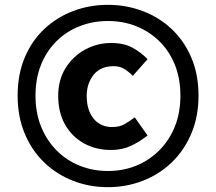

<svg xmlns="http://www.w3.org/2000/svg" viewBox="-20 -766 894 795"><path d="M427 9Q351 9 283.5 -17Q216 -43 164 -92.5Q112 -142 82.5 -212.5Q53 -283 53 -370Q53 -458 82.5 -528Q112 -598 164 -646.5Q216 -695 283.5 -720.5Q351 -746 427 -746Q502 -746 570 -720.5Q638 -695 690 -646.5Q742 -598 772 -528Q802 -458 802 -370Q802 -283 772 -212.5Q742 -142 690 -92.5Q638 -43 570 -17Q502 9 427 9ZM427 -58Q490 -58 544 -80Q598 -102 639.5 -143.5Q681 -185 704 -242Q727 -299 727 -370Q727 -441 704 -498Q681 -555 639.5 -595.5Q598 -636 544 -657.5Q490 -679 427 -679Q364 -679 309.5 -657.5Q255 -636 214 -595.5Q173 -555 150 -498Q127 -441 127 -370Q127 -299 150 -242Q173 -185 214 -143.5Q255 -102 309.5 -80Q364 -58 427 -58ZM440 -145Q377 -145 327.5 -172.5Q278 -200 249.5 -250Q221 -300 221 -369Q221 -436 252 -485Q283 -534 333 -561Q383 -588 440 -588Q493 -588 528.5 -568.5Q564 -549 591 -521L530 -452Q511 -471 493 -481.5Q475 -492 451 -492Q396 -492 367.5 -456Q339 -420 339 -369Q339 -310 367.5 -275Q396 -240 444 -240Q475 -240 495 -251.5Q515 -263 538 -280L591 -205Q558 -179 522 -162Q486 -145 440 -145Z"/></svg>

Font: Noto Sans JP Thin ExtraBold
Style: Regular
Weight: 800
Version: Version 2.004-H2;hotconv 1.0.118;makeotfexe 2.5.65603